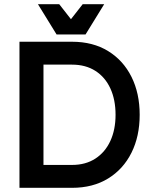

<svg xmlns="http://www.w3.org/2000/svg" viewBox="-20 -900 733 920"><path d="M143.3 0V-109.7H325Q390.3 -109.7 437.2 -140.2Q484 -170.7 508.8 -224.7Q533.7 -278.7 533.7 -350Q533.7 -422.3 508.8 -476.3Q484 -530.3 437.2 -560.3Q390.3 -590.3 325 -590.3H143.3V-700H325Q425.3 -700 498 -655.3Q570.7 -610.7 610 -531.8Q649.3 -453 649.3 -350Q649.3 -247 610 -168.2Q570.7 -89.3 498 -44.7Q425.3 0 325 0ZM73.3 0V-700H188.3V0ZM161.7 -880H263.7L320 -808L376.3 -880H479.3L390 -735H251Z"/></svg>

Font: Fustat
Style: Regular
Weight: 400
Designer: Mohamed Gaber, Khaled Hosny, Laura Garcia Mut
Foundry: Kief Type Foundry, Alif Type Foundry, Hard Type Foundry
Version: Version 1.007